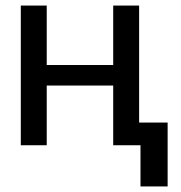

<svg xmlns="http://www.w3.org/2000/svg" viewBox="-20 -525 656 694"><path d="M55.2 -504.9H148.9V-290H389.2V-504.9H482.9V-82H585.9V148.9H487.8V0H389.2V-215.8H148.9V0H55.2Z"/></svg>

Font: LT Superior Med
Style: Regular
Weight: 500
Designer: Daniel Lyons
Foundry: LyonsType
Version: Version 1.000